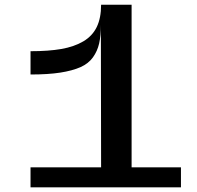

<svg xmlns="http://www.w3.org/2000/svg" viewBox="-20 -797 840 817"><path d="M750 0H109.9V-85H410.2L409.2 -691.9Q409.2 -644.5 401.9 -612.1Q394.5 -579.6 375.5 -553Q356.4 -526.4 322.3 -511.2Q288.1 -496.1 236.3 -488Q184.6 -480 109.9 -480V-579.1Q187 -579.1 241.2 -588.6Q295.4 -598.1 334.2 -620.8Q373 -643.6 391.6 -681.9Q410.2 -720.2 410.2 -776.9H540V-85H750Z"/></svg>

Font: Sporting Grotesque
Style: Regular
Weight: 400
Designer: Lucas LE BIHAN
Foundry: Lucas LE BIHAN
Version: Version 2.001;PS 2.1;hotconv 1.0.88;makeotf.lib2.5.647800